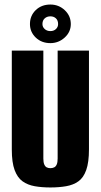

<svg xmlns="http://www.w3.org/2000/svg" viewBox="-20 -814 444 846"><path d="M202 12Q164 12 133 6.5Q102 1 79.5 -15Q57 -31 44.5 -64.5Q32 -98 32 -155V-591H171V-115Q171 -99 175 -89.5Q179 -80 186 -76.5Q193 -73 202 -73Q211 -73 218.5 -76.5Q226 -80 230 -89.5Q234 -99 234 -115V-591H372V-156Q372 -99 360 -65Q348 -31 325.5 -15Q303 1 271.5 6.5Q240 12 202 12ZM202 -624Q163 -624 137.5 -648.5Q112 -673 112 -708Q112 -745 137.5 -769.5Q163 -794 202 -794Q239 -794 265.5 -769Q292 -744 292 -708Q292 -673 265 -648.5Q238 -624 202 -624ZM202 -677Q217 -677 226.5 -686Q236 -695 236 -708Q236 -724 226.5 -733Q217 -742 202 -742Q187 -742 177 -733Q167 -724 167 -708Q167 -695 177 -686Q187 -677 202 -677Z"/></svg>

Font: Alumni Sans ExtraBold
Style: Regular
Weight: 800
Designer: Robert E. Leuschke
Foundry: Robert E. Leuschke
Version: Version 1.018